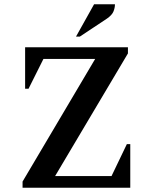

<svg xmlns="http://www.w3.org/2000/svg" viewBox="-20 -882 718 902"><path d="M86 0V-29L427 -605H184L114 -465H98V-660H581V-631L239 -55H504L576 -205H592V0ZM337 -710 422 -862H520Q520 -845 513 -828Q506 -811 483 -795L355 -710Z"/></svg>

Font: Spectral SemiBold
Style: Regular
Weight: 600
Designer: Jean-Baptiste Levee
Foundry: Production Type
Version: Version 2.001